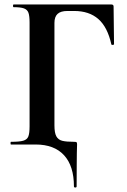

<svg xmlns="http://www.w3.org/2000/svg" viewBox="-20 -645 566 857"><path d="M139 0H29Q27 0 27 -6Q27 -12 29 -12Q67 -12 84 -17Q101 -22 106.5 -36Q112 -50 112 -81V-544Q112 -574 107 -588Q102 -602 87 -607.5Q72 -613 41 -613Q38 -613 38 -619Q38 -625 41 -625H477Q487 -625 487 -616L489 -448Q489 -445 483.5 -444.5Q478 -444 477 -447Q460 -524 419 -560Q378 -596 311 -596H281Q251 -596 237 -583Q223 -570 223 -543V-85Q223 -52 231.5 -36.5Q240 -21 258 -16.5Q276 -12 311 -12Q320 -12 322 -10Q324 -8 324 0Q324 23 323 38Q323 55 322.5 88.5Q322 122 322 187Q322 192 316 192Q310 192 310 187Q310 96 266 48Q222 0 139 0Z"/></svg>

Font: Cormorant SC
Style: Bold
Weight: 700
Designer: Christian Thalmann (Catharsis Fonts)
Foundry: Catharsis Fonts
Version: Version 4.000